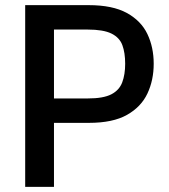

<svg xmlns="http://www.w3.org/2000/svg" viewBox="-20 -727 657 747"><path d="M78 -707H325Q418 -707 473.5 -676.5Q529 -646 553.5 -594.5Q578 -543 578 -479Q578 -415 553.5 -363Q529 -311 474 -280Q419 -249 326 -249H190V0H78ZM322 -344Q382 -344 413 -360Q444 -376 455.5 -406.5Q467 -437 467 -479Q467 -522 456 -551.5Q445 -581 413.5 -596.5Q382 -612 321 -612H190V-344Z"/></svg>

Font: Asta Sans SemiBold
Style: Regular
Weight: 600
Designer: 42dot
Version: Version 1.000